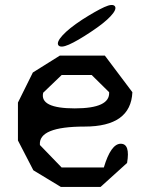

<svg xmlns="http://www.w3.org/2000/svg" viewBox="-20 -730 590 760"><path d="M458 -161Q496 -161 483 -85L378 10H221L112 -56L51 -174V-324L110 -443L217 -510H395L504 -365Q498 -229 315 -229Q131 -229 138 -156L224 -67H391Q419 -161 458 -161ZM224 -433 151 -363Q136 -301 276 -301Q416 -301 412 -365L343 -433ZM305 -652Q360 -687 393 -702Q426 -717 435 -705Q443 -693 418 -666Q393 -639 340 -604Q286 -568 253 -553.5Q220 -539 211 -551Q203 -563 227.5 -590Q252 -617 305 -652Z"/></svg>

Font: Syne Mono
Style: Regular
Weight: 400
Monospace: yes
Designer: Lucas Descroix
Foundry: Bonjour Monde
Version: Version 2.000; ttfautohint (v1.8.3)